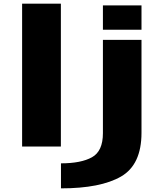

<svg xmlns="http://www.w3.org/2000/svg" viewBox="-20 -805 924 1055"><path d="M101.5 0V-785H314.5V0ZM315 230V92.5Q425.5 92.5 485.5 59Q545.5 25.5 545.5 -73V-586H757.5V-75.5Q757.5 100 645 165Q532.5 230 315 230ZM545.5 -775.5H757.5V-641.5H545.5Z"/></svg>

Font: Anybody UltraExpanded Regular
Style: Bold
Weight: 700
Width: 9
Designer: Tyler Finck
Foundry: Etcetera Type Company
Version: Version 1.010; ttfautohint (v1.8.3) -l 8 -r 50 -G 200 -x 14 